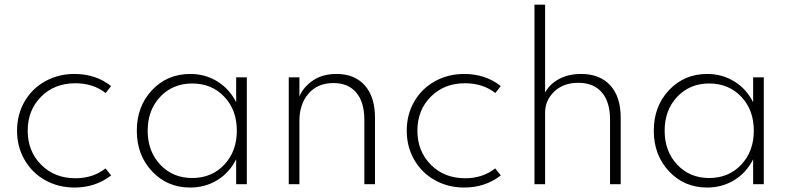

<svg xmlns="http://www.w3.org/2000/svg" viewBox="-20 -802 3437 836"><path d="M304.2 14.6Q234.4 14.6 177 -17.3Q119.6 -49.3 86.9 -106.2Q54.2 -163.1 54.2 -232.9Q54.2 -303.2 86.9 -359.9Q119.6 -416.5 177 -448.2Q234.4 -480 304.2 -480Q397 -480 463.9 -427.2L439.9 -397Q385.7 -439.5 308.1 -439.5Q217.3 -439.5 158.9 -380.9Q100.6 -322.3 100.6 -232.9Q100.6 -144 158.9 -85Q217.3 -25.9 308.6 -25.9Q385.3 -25.9 439.5 -68.8L463.9 -38.1Q395.5 14.6 304.2 14.6Z M808.1 14.6Q708.5 14.6 642.1 -55.9Q575.7 -126.5 575.7 -232.9Q575.7 -339.4 642.1 -409.7Q708.5 -480 808.1 -480Q873.5 -480 926.3 -447.5Q979 -415 1008.3 -356.9V-465.3H1054.7V0H1008.3V-108.4Q979 -50.3 926.3 -17.8Q873.5 14.6 808.1 14.6ZM816.9 -26.9Q901.9 -26.9 956.5 -85Q1011.2 -143.1 1011.2 -232.9Q1011.2 -323.2 956.5 -380.9Q901.9 -438.5 816.9 -438.5Q732.4 -438.5 677.7 -380.6Q623 -322.8 623 -232.9Q623 -143.1 677.7 -85Q732.4 -26.9 816.9 -26.9Z M1237.3 -465.3H1283.7V-382.3Q1302.2 -424.8 1343.8 -452.4Q1385.3 -480 1444.8 -480Q1524.4 -480 1568.6 -429.9Q1612.8 -379.9 1612.8 -289.6V0H1566.4V-281.2Q1566.4 -357.4 1531.2 -398.9Q1496.1 -440.4 1432.1 -440.4Q1362.8 -440.4 1323.2 -394.3Q1283.7 -348.1 1283.7 -275.9V0H1237.3Z M2001 14.6Q1931.2 14.6 1873.8 -17.3Q1816.4 -49.3 1783.7 -106.2Q1751 -163.1 1751 -232.9Q1751 -303.2 1783.7 -359.9Q1816.4 -416.5 1873.8 -448.2Q1931.2 -480 2001 -480Q2093.8 -480 2160.6 -427.2L2136.7 -397Q2082.5 -439.5 2004.9 -439.5Q1914.1 -439.5 1855.7 -380.9Q1797.4 -322.3 1797.4 -232.9Q1797.4 -144 1855.7 -85Q1914.1 -25.9 2005.4 -25.9Q2082 -25.9 2136.2 -68.8L2160.6 -38.1Q2092.3 14.6 2001 14.6Z M2307.1 -781.7H2353.5V-398.9Q2371.6 -434.1 2412.4 -457Q2453.1 -480 2510.3 -480Q2591.8 -480 2637.2 -430.4Q2682.6 -380.9 2682.6 -289.6V0H2636.2V-281.2Q2636.2 -358.4 2600.3 -399.9Q2564.5 -441.4 2498.5 -441.4Q2432.6 -441.4 2393.1 -403.1Q2353.5 -364.7 2353.5 -311.5V0H2307.1Z M3059.1 14.6Q2959.5 14.6 2893.1 -55.9Q2826.7 -126.5 2826.7 -232.9Q2826.7 -339.4 2893.1 -409.7Q2959.5 -480 3059.1 -480Q3124.5 -480 3177.2 -447.5Q3230 -415 3259.3 -356.9V-465.3H3305.7V0H3259.3V-108.4Q3230 -50.3 3177.2 -17.8Q3124.5 14.6 3059.1 14.6ZM3067.9 -26.9Q3152.8 -26.9 3207.5 -85Q3262.2 -143.1 3262.2 -232.9Q3262.2 -323.2 3207.5 -380.9Q3152.8 -438.5 3067.9 -438.5Q2983.4 -438.5 2928.7 -380.6Q2874 -322.8 2874 -232.9Q2874 -143.1 2928.7 -85Q2983.4 -26.9 3067.9 -26.9Z"/></svg>

Font: Spartan MB Light
Style: Regular
Weight: 300
Designer: Matt Bailey, Mirko Velimirovic
Foundry: Matt Bailey
Version: Version 1.005